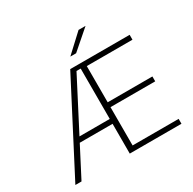

<svg xmlns="http://www.w3.org/2000/svg" viewBox="-177 -1008 1201 1192"><g transform="rotate(-30 424.0 -412.0)"><path d="M32.5 0 364.5 -639H431V-609.5H392.5L76.5 0ZM172.5 -213.5V-248.5H436.5V-213.5ZM435 0V-35H793V0ZM422.5 0V-639H463V0ZM445 -309.5V-344.5H783.5V-309.5ZM434 -604V-639H790.5V-604ZM531 -824H580V-823L445.5 -706H404.5V-706.5Z"/></g></svg>

Font: Anek Latin ExtraLight
Style: Regular
Weight: 250
Designer: Yesha Goshar
Foundry: Ek Type
Version: Version 1.003